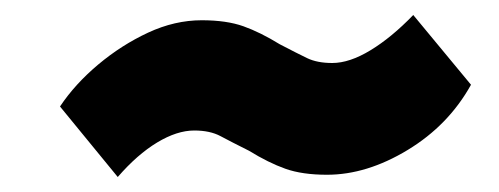

<svg xmlns="http://www.w3.org/2000/svg" viewBox="-20 -466 665 256"><path d="M137 -230 60 -324Q80 -354 111 -380Q142 -406 177.5 -422.5Q213 -439 249 -439Q282 -439 304.5 -431Q327 -423 353 -407Q376 -395 389.5 -388.5Q403 -382 423 -382Q446 -382 474 -399Q502 -416 531 -446L608 -353Q578 -299 523.5 -266Q469 -233 416 -233Q383 -233 360.5 -241Q338 -249 312 -265Q288 -277 274 -284.5Q260 -292 239 -292Q216 -292 189.5 -276Q163 -260 137 -230Z"/></svg>

Font: Haskoy ExtraBold
Style: Italic
Weight: 800
Designer: Ertekin Erdin
Foundry: Ertekin Erdin
Version: Version 2.000; ttfautohint (v1.8.4.7-5d5b)